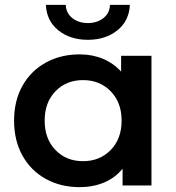

<svg xmlns="http://www.w3.org/2000/svg" viewBox="-20 -764 726 791"><path d="M604 -534V0H485V-69Q454 -31 408.5 -12Q363 7 308 7Q230 7 168.5 -27Q107 -61 72.5 -123Q38 -185 38 -267Q38 -349 72.5 -410.5Q107 -472 168.5 -506Q230 -540 308 -540Q360 -540 403.5 -522Q447 -504 479 -469V-534ZM481 -267Q481 -342 436 -388Q391 -434 322 -434Q253 -434 208.5 -388Q164 -342 164 -267Q164 -192 208.5 -146Q253 -100 322 -100Q391 -100 436 -146Q481 -192 481 -267ZM169 -744H251Q252 -710 278 -689.5Q304 -669 342 -669Q380 -669 406 -689.5Q432 -710 433 -744H515Q512 -678 463.5 -639Q415 -600 342 -600Q269 -600 220.5 -639Q172 -678 169 -744Z"/></svg>

Font: Montserrat Alternates SemiBold
Style: Regular
Weight: 600
Designer: Julieta Ulanovsky
Foundry: Julieta Ulanovsky
Version: Version 7.200